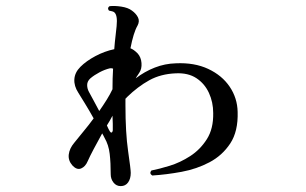

<svg xmlns="http://www.w3.org/2000/svg" viewBox="-20 -600 1040 652"><path d="M390 32Q375 32 365.5 20Q356 8 356 -8Q356 -47 352.5 -77.5Q349 -108 335 -132Q334 -135 331.5 -139Q329 -143 327 -147Q311 -118 298 -93.5Q285 -69 278 -53Q270 -34 255.5 -28Q241 -22 226 -38Q211 -55 213.5 -75.5Q216 -96 232 -115Q247 -134 264.5 -155Q282 -176 298 -198Q283 -225 268.5 -248.5Q254 -272 246 -285Q231 -308 232.5 -331Q234 -354 253 -373Q273 -393 304 -409.5Q335 -426 368 -433Q370 -459 372.5 -479Q375 -499 376 -511Q380 -550 367 -559Q364 -561 359 -562Q354 -563 350 -564Q343 -573 352 -579Q369 -581 392 -577.5Q415 -574 428 -564Q442 -554 448.5 -541Q455 -528 447 -513Q440 -501 434 -481.5Q428 -462 423 -436Q434 -432 447 -419Q459 -406 460.5 -386Q462 -366 453 -353Q451 -349 447.5 -344.5Q444 -340 441 -334Q471 -357 505.5 -370.5Q540 -384 577 -385Q640 -388 687 -366Q734 -344 760 -305.5Q786 -267 787 -220Q789 -154 762 -113Q735 -72 691.5 -49Q648 -26 596.5 -16.5Q545 -7 497 -4Q486 -11 494 -21Q520 -26 556 -37Q592 -48 626 -70Q660 -92 682.5 -127.5Q705 -163 704 -216Q704 -253 689.5 -284.5Q675 -316 647 -334.5Q619 -353 577 -351Q526 -349 487 -327.5Q448 -306 411 -270Q410 -269 409 -267.5Q408 -266 406 -265V-243Q406 -149 415 -87Q424 -25 424 -13Q424 7 415 19.5Q406 32 390 32ZM317 -223Q331 -243 342.5 -261.5Q354 -280 362 -297Q362 -316 362.5 -333.5Q363 -351 364 -367Q358 -369 353 -368Q336 -364 318 -354.5Q300 -345 287 -334Q276 -324 276 -311.5Q276 -299 282 -288Q289 -276 298 -258.5Q307 -241 317 -223ZM353 -154Q356 -149 359 -150Q362 -151 363 -157Q363 -166 363 -179.5Q363 -193 362 -207Q358 -199 353 -190.5Q348 -182 343 -174Q346 -167 348.5 -162Q351 -157 353 -154Z"/></svg>

Font: Zen Old Mincho
Style: Bold
Weight: 700
Designer: Yoshimichi Ohira
Foundry: Positype
Version: Version 1.500